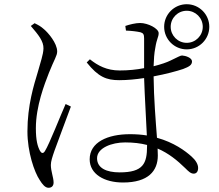

<svg xmlns="http://www.w3.org/2000/svg" viewBox="-20 -842 1040 910"><path d="M758 -715C758 -656 806 -608 865 -608C924 -608 972 -656 972 -715C972 -774 924 -822 865 -822C806 -822 758 -774 758 -715ZM789 -715C789 -757 823 -791 865 -791C907 -791 941 -757 941 -715C941 -673 907 -639 865 -639C823 -639 789 -673 789 -715ZM126 -719C163 -676 187 -646 186 -612C185 -582 172 -548 159 -500C141 -440 110 -344 110 -219C110 -121 143 -26 168 11C181 32 194 48 210 48C226 48 234 38 234 23C234 0 221 -31 221 -60C221 -77 228 -98 238 -127C251 -164 297 -285 316 -337L291 -349C268 -298 214 -159 193 -126C185 -113 177 -115 170 -126C158 -148 150 -177 150 -234C150 -339 191 -443 212 -497C237 -560 251 -578 251 -598C251 -638 207 -688 189 -703C172 -718 164 -722 144 -732ZM677 -155V-150C677 -67 659 -25 547 -25C485 -25 440 -45 440 -92C440 -141 510 -167 573 -167C612 -167 646 -163 677 -155ZM577 -697C604 -696 628 -693 646 -689C659 -685 663 -679 663 -660V-519C628 -512 588 -508 547 -508C486 -508 444 -531 406 -561L391 -546C446 -477 485 -462 545 -462C583 -462 624 -466 663 -472C666 -381 673 -271 676 -200C651 -204 625 -206 596 -206C490 -206 405 -168 405 -87C405 -17 474 23 563 23C683 23 728 -32 728 -105L727 -138C780 -115 820 -82 858 -45C873 -30 884 -19 898 -19C912 -19 919 -30 919 -46C919 -64 907 -83 888 -100C858 -127 804 -167 724 -189C718 -268 709 -376 708 -480C767 -491 818 -505 848 -515C877 -526 890 -534 890 -551C890 -568 860 -578 843 -579C834 -579 823 -571 788 -555C772 -547 744 -537 708 -528C709 -561 711 -590 716 -615C723 -660 732 -666 732 -685C732 -707 681 -733 644 -733C623 -733 594 -726 574 -719Z"/></svg>

Font: Noto Serif TC Light
Style: Regular
Weight: 300
Designer: Ryoko NISHIZUKA 西塚涼子 (kana & ideographs); Frank Grießhammer (Latin, Greek & Cyrillic); Wenlong ZHANG 张文龙 (bopomofo); San
Foundry: Adobe
Version: Version 2.001;hotconv 1.1.0;makeotfexe 2.6.0